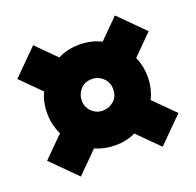

<svg xmlns="http://www.w3.org/2000/svg" viewBox="-118 -773 929 911"><g transform="rotate(-20 346.5 -317.5)"><path d="M553 14 448 -91Q401 -69 346 -69Q292 -69 244 -90L140 14L15 -111L117 -213Q92 -264 92 -323Q92 -378 114 -425L15 -524L140 -649L237 -552Q287 -577 346 -577Q407 -577 456 -552L553 -649L678 -524L579 -425Q600 -377 600 -323Q600 -264 575 -214L678 -111ZM346 -244Q377 -244 401.5 -265.2Q426 -286.5 426 -323Q426 -358 402.2 -380.5Q378.5 -403 346 -403Q309.5 -403 288.2 -378.5Q267 -354 267 -323Q267 -290 290 -267Q313 -244 346 -244Z"/></g></svg>

Font: Argentum Novus Black
Style: Regular
Weight: 900
Designer: Julieta Ulanovsky (font) & Cristiano Sobral (main changes)
Foundry: Julieta Ulanovsky (font) & Cristiano Sobral (main changes)
Version: Version 3.00;November 27, 2020;FontCreator 13.0.0.2655 64-bi